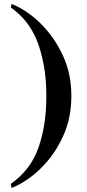

<svg xmlns="http://www.w3.org/2000/svg" viewBox="-20 -703 439 967"><path d="M34.7 223.1Q123.5 159.7 163.6 66.4Q187 10.7 200.2 -60.5Q213.4 -131.8 213.4 -219.7Q213.4 -304.2 200.7 -373.5Q188 -442.9 166 -498.5Q145 -550.3 113 -591.3Q81.1 -632.3 34.7 -665L38.1 -683.1Q77.6 -668.5 121.1 -637.9Q164.6 -607.4 201.2 -567.4Q261.7 -502 300.5 -414.8Q339.4 -327.6 339.4 -219.7Q339.4 -112.3 301.3 -25.1Q263.2 62 203.1 126.5Q166 167 122.1 197.8Q78.1 228.5 38.1 243.7Z"/></svg>

Font: Scheherazade New SemiBold
Style: Regular
Weight: 600
Designer: SIL International
Foundry: SIL International
Version: Version 4.000